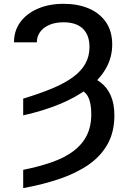

<svg xmlns="http://www.w3.org/2000/svg" viewBox="-20 -757 661 990"><path d="M99.6 -162.1V-248.5Q185.5 -274.4 249.8 -301.3Q314 -328.1 356.4 -359.4Q398.9 -390.6 420.2 -428.7Q441.4 -466.8 441.4 -514.2Q441.4 -576.7 407 -609.4Q372.6 -642.1 307.6 -642.1Q265.6 -642.1 234.9 -628.9Q204.1 -615.7 187 -592.5Q169.9 -569.3 169.9 -538.6H52.2Q52.2 -599.1 85.2 -643.6Q118.2 -688 175.8 -712.6Q233.4 -737.3 307.6 -737.3Q381.3 -737.3 437.7 -713.4Q494.1 -689.5 526.4 -642.6Q558.6 -595.7 558.6 -527.3Q558.6 -461.4 526.4 -404.5Q494.1 -347.7 433.6 -301.5Q373 -255.4 288.6 -220.5Q204.1 -185.5 99.6 -162.1ZM372.6 -303.2 416.5 -369.6Q463.9 -358.9 498.3 -332.5Q532.7 -306.2 551.3 -263.9Q569.8 -221.7 569.8 -162.1Q569.8 -77.1 535.2 -14.6Q500.5 47.9 437.3 91.8Q374 135.7 288.1 165Q202.1 194.3 99.6 212.9V118.7Q182.6 102.1 247.8 79.1Q313 56.2 358.2 22.5Q403.3 -11.2 427 -57.9Q450.7 -104.5 450.7 -168.5Q450.7 -227.5 433.1 -259.8Q415.5 -292 372.6 -303.2Z"/></svg>

Font: Inter 28pt Medium
Style: Regular
Weight: 500
Designer: Rasmus Andersson
Foundry: rsms
Version: Version 4.001;git-66647c0bb